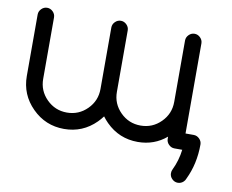

<svg xmlns="http://www.w3.org/2000/svg" viewBox="-77 -646 1092 902"><g transform="rotate(10 469.0 -195.5)"><path d="M781.2 0Q765.6 0 753.9 -11.7Q742.2 -23.4 742.2 -39.1V-49.3Q684.1 0 605.5 0Q516.6 0 453.6 -63Q440.4 -76.2 429.7 -90.8Q418.9 -76.2 405.8 -63Q342.8 0 253.9 0Q165 0 102.1 -63Q39.1 -126 39.1 -214.8V-507.8Q39.1 -523.4 50.8 -535.2Q62.5 -546.9 78.1 -546.9Q93.8 -546.9 105.5 -535.2Q117.2 -523.4 117.2 -507.8V-214.8Q117.2 -158.2 157.2 -118.2Q197.3 -78.1 253.9 -78.1Q310.5 -78.1 350.6 -118.2Q390.6 -158.2 390.6 -214.8V-507.8Q390.6 -523.4 402.3 -535.2Q414.1 -546.9 429.7 -546.9Q445.3 -546.9 457 -535.2Q468.8 -523.4 468.8 -507.8V-214.8Q468.8 -158.2 508.8 -118.2Q548.8 -78.1 605.5 -78.1Q662.1 -78.1 702.1 -118.2Q742.2 -158.2 742.2 -214.8V-507.8Q742.2 -523.4 753.9 -535.2Q765.6 -546.9 781.2 -546.9Q796.9 -546.9 808.6 -535.2Q820.3 -523.4 820.3 -507.8V-78.1H859.4Q875 -78.1 886.7 -66.4Q898.4 -54.7 898.4 -39.1Q898.4 53.2 861.3 129.9Q858.4 138.2 852.1 144.5Q840.3 156.2 824.2 156.2Q808.6 156.2 796.9 144.5Q785.2 132.8 785.2 117.2Q785.2 106.9 789.6 98.6Q812 52.7 818.4 0Z"/></g></svg>

Font: Comfortaa
Style: Regular
Weight: 400
Designer: Johan Aakerlund
Foundry: Johan Aakerlund
Version: Version 2.001; ttfautohint (v1.4.1)